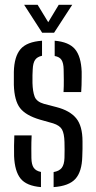

<svg xmlns="http://www.w3.org/2000/svg" viewBox="-20 -777 402 804"><path d="M204.5 6.5V-56.5Q228 -60.5 238.5 -74Q249 -87.5 250 -115.5Q250.5 -137.5 250.5 -150.5Q250.5 -163.5 250 -182.5Q249 -217.5 239.8 -234.5Q230.5 -251.5 202.5 -260.5L147.5 -276Q88 -293.5 64 -324.5Q40 -355.5 38 -421.5Q37.5 -452.5 38 -476Q39.5 -540 65.8 -571Q92 -602 156 -606.5V-543.5Q135.5 -539 126.8 -526Q118 -513 117 -486Q116.5 -477 116 -462Q115.5 -447 116 -429.5Q117 -394 125 -372.5Q133 -351 164.5 -342L216.5 -328.5Q272.5 -314 299 -281.8Q325.5 -249.5 325.5 -185Q325.5 -167 325.5 -153.2Q325.5 -139.5 324.5 -121Q323 -58.5 296 -28.2Q269 2 204.5 6.5ZM246 -391.5Q247.5 -416 247.2 -443Q247 -470 246.5 -486.5Q246 -512.5 237.8 -525.8Q229.5 -539 209 -542.5V-606.5Q268.5 -601.5 294 -571.2Q319.5 -541 322 -477Q322 -469.5 322 -453.8Q322 -438 321.5 -420.8Q321 -403.5 320 -391.5ZM39 -123Q38.5 -146.5 38.8 -167.2Q39 -188 40 -210H112.5Q111 -179 111.2 -155.8Q111.5 -132.5 111.5 -115Q112 -88 121.2 -74.5Q130.5 -61 151.5 -57V6.5Q91 1.5 66.2 -29.2Q41.5 -60 39 -123ZM156.5 -640 81 -757H137.5L182 -684L226 -757H282.5L206.5 -640Z"/></svg>

Font: Big Shoulders Stencil Text
Style: Regular
Weight: 400
Designer: Patric King
Foundry: XO Type Co
Version: Version 1.000